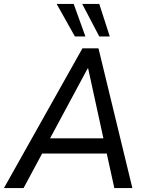

<svg xmlns="http://www.w3.org/2000/svg" viewBox="-40 -949 747 969"><path d="M-20 0 376 -705H457L628 0H537L493 -200L527 -174H141L186 -199L79 0ZM402 -603 202 -231 184 -251H508L486 -232L405 -603ZM461 -765 375 -929H461L514 -765ZM338 -765 246 -929H332L391 -765Z"/></svg>

Font: Nunito Sans 10pt SemiCondensed Medium
Style: Italic
Weight: 500
Width: 4
Italic angle: -9°
Designer: Vernon Adams
Foundry: Vernon Adams
Version: Version 3.101;gftools[0.9.27]